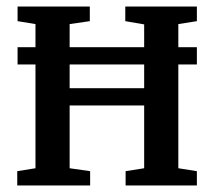

<svg xmlns="http://www.w3.org/2000/svg" viewBox="-20 -570 658 590"><path d="M585 -425V-372H528V-53L585 -44V0H366V-44L423 -53V-246H194V-53L257 -44V0H33V-44L89 -53V-372H34V-425H89V-496L34 -505V-550H256V-505L194 -496V-425H423V-495L365 -505V-550H585V-505L528 -496V-425ZM194 -299H423V-372H194Z"/></svg>

Font: Aikya SemiBold
Style: Regular
Weight: 600
Designer: Neelakash Kshetrimayum (Latin subset based on Merriweather by Eben Sorkin)
Foundry: Brand New Type
Version: Version 1.00 b005